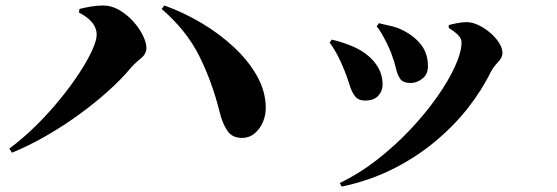

<svg xmlns="http://www.w3.org/2000/svg" viewBox="-20 -627 2040 703"><path d="M334 -500Q334 -547.9 269 -581.1L271 -594.2Q287.6 -598.6 311.8 -602.8Q335.9 -606.9 356.9 -606.9Q388.2 -606.9 416.7 -590.3Q445.3 -573.7 467.8 -548.6Q490.2 -523.4 503.2 -497.1Q516.1 -470.7 516.1 -451.2Q516.1 -429.2 494.6 -412.1Q473.1 -395 455.1 -374Q424.3 -336.9 377.4 -294.7Q330.6 -252.4 272.9 -210.2Q215.3 -168 151.6 -131.1Q87.9 -94.2 23.9 -67.9L14.2 -83Q64.9 -120.6 112.3 -167.5Q159.7 -214.4 200 -263.9Q240.2 -313.5 270.3 -359.4Q300.3 -405.3 317.1 -442.1Q334 -479 334 -500ZM953.1 -234.9Q953.6 -206.5 942.9 -180.9Q932.1 -155.3 912.8 -138.9Q893.6 -122.6 868.2 -122.1Q831.1 -121.1 812.7 -147.9Q794.4 -174.8 784.2 -216.8Q756.8 -327.1 709.7 -421.6Q662.6 -516.1 571.8 -594.2L582 -606.9Q651.4 -582 717.3 -543Q783.2 -503.9 836.2 -454.6Q889.2 -405.3 920.7 -349.4Q952.1 -293.5 953.1 -234.9Z M1412.1 -433.1Q1406.7 -447.3 1397 -467.3Q1387.2 -487.3 1377 -504.9Q1366.7 -522.5 1358.9 -529.8L1367.2 -542Q1391.1 -536.1 1411.9 -531.7Q1432.6 -527.3 1455.1 -516.1Q1497.1 -495.1 1522 -462.9Q1546.9 -430.7 1546.9 -384.8Q1546.9 -355 1526.6 -339.1Q1506.3 -323.2 1483.9 -323.2Q1456.5 -323.2 1446 -337.4Q1435.5 -351.6 1429.9 -376.2Q1424.3 -400.9 1412.1 -433.1ZM1777.8 -365.2Q1744.1 -295.9 1691.7 -229.5Q1639.2 -163.1 1569.3 -105.7Q1499.5 -48.3 1414.6 -6.3Q1329.6 35.6 1231 56.2L1224.1 43Q1293.9 9.8 1359.6 -41.3Q1425.3 -92.3 1481.7 -152.1Q1538.1 -211.9 1580.3 -272Q1622.6 -332 1646.2 -384.3Q1669.9 -436.5 1669.9 -472.2Q1669.9 -486.8 1655.8 -500.2Q1641.6 -513.7 1623 -524.9V-535.2Q1634.8 -538.6 1652.6 -542Q1670.4 -545.4 1684.1 -545.9Q1706.1 -546.9 1729.7 -536.1Q1753.4 -525.4 1773.9 -507.8Q1794.4 -490.2 1807.1 -470.5Q1819.8 -450.7 1819.8 -433.1Q1819.8 -416.5 1803.5 -399.4Q1787.1 -382.3 1777.8 -365.2ZM1241.2 -369.1Q1227.5 -403.3 1214.1 -428.2Q1200.7 -453.1 1187 -471.2L1194.8 -481.9Q1219.2 -476.6 1241 -468.8Q1262.7 -460.9 1275.9 -455.1Q1324.7 -433.1 1352.8 -397.2Q1380.9 -361.3 1380.9 -317.9Q1380.9 -293.5 1364.7 -276.1Q1348.6 -258.8 1316.9 -258.8Q1292 -258.8 1279.8 -274.7Q1267.6 -290.5 1260 -315.7Q1252.4 -340.8 1241.2 -369.1Z"/></svg>

Font: Source Han Serif JP Heavy
Style: Regular
Weight: 900
Designer: Ryoko NISHIZUKA  (kana & ideographs); Frank Grießhammer (Latin, Greek & Cyrillic); Wenlong ZHANG  (bopomofo); Sandoll Co
Foundry: Adobe Systems Incorporated
Version: Version 1.001;PS 1.001;hotconv 16.6.54;makeotf.lib2.5.65590